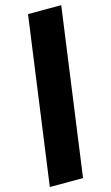

<svg xmlns="http://www.w3.org/2000/svg" viewBox="-135 -878 535 924"><g transform="rotate(-15 132.0 -415.5)"><path d="M-7.5 0 106.5 -831H272L158 0Z"/></g></svg>

Font: Merriweather 120pt Black
Style: Italic
Weight: 900
Italic angle: -7.8°
Version: Version 2.101